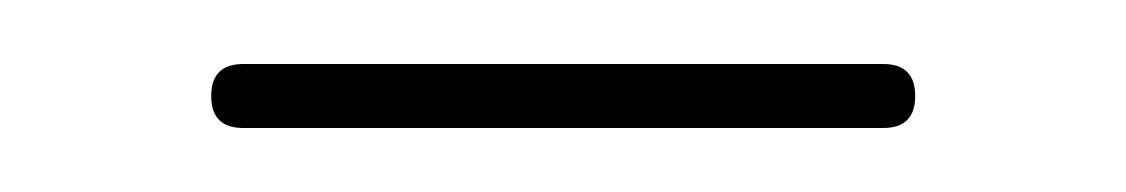

<svg xmlns="http://www.w3.org/2000/svg" viewBox="-20 -540 352 60"><path d="M56 -500Q46 -500 46 -510Q46 -520 56 -520H256Q266 -520 266 -510Q266 -500 256 -500Z"/></svg>

Font: Rounded Mplus 1c Thin
Style: Regular
Weight: 250
Version: Version 1.059.20150529